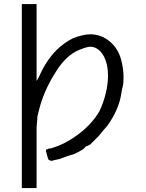

<svg xmlns="http://www.w3.org/2000/svg" viewBox="-20 -782 735 966"><path d="M164.1 -761.7V-375L175.8 -394.5Q210.9 -476.6 265.6 -531.2Q300.8 -566.4 347.7 -589.8Q398.4 -609.4 433.6 -609.4Q488.3 -609.4 531.2 -574.2Q574.2 -539.1 589.8 -480.5Q601.6 -433.6 601.6 -394.5Q601.6 -363.3 597.7 -347.7L593.8 -332L589.8 -308.6Q578.1 -230.5 519.5 -148.4Q511.7 -140.6 502 -128.9Q492.2 -117.2 476.6 -97.7L433.6 -54.7Q433.6 -54.7 418 -46.9H414.1L398.4 -31.2Q386.7 -23.4 355.5 -7.8Q343.8 -3.9 330.1 0Q316.4 3.9 296.9 11.7Q277.3 19.5 263.7 21.5Q250 23.4 242.2 27.3Q230.5 27.3 222.7 19.5L214.8 -7.8V-11.7Q207 -23.4 214.8 -31.2H218.8L226.6 -35.2H234.4Q304.7 -54.7 373 -105.5Q441.4 -156.2 480.5 -222.7Q523.4 -316.4 523.4 -402.3Q523.4 -457 503.9 -496.1Q476.6 -546.9 433.6 -546.9Q418 -546.9 378.9 -531.2Q312.5 -503.9 261.7 -421.9Q199.2 -324.2 175.8 -226.6L168 -195.3Q168 -179.7 166 -164.1Q164.1 -148.4 164.1 -136.7V-78.1V164.1H89.8V-761.7Z"/></svg>

Font: 和音 by 宁静之雨，公众号njzyshare
Style: Regular
Weight: 400
Designer: Steve Matteson
Foundry: Ascender Corporation
Version: Version 6.00;June 8, 2018;FontCreator 11.0.0.2388 32-bit